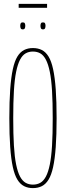

<svg xmlns="http://www.w3.org/2000/svg" viewBox="-20 -957 339 987"><path d="M149 -8Q171 -8 187.5 -17.5Q204 -27 216 -49.5Q228 -72 236 -111Q244 -150 247.5 -208.5Q251 -267 251 -349Q251 -431 247.5 -490Q244 -549 236 -588Q228 -627 216 -650Q204 -673 187.5 -682.5Q171 -692 149 -692Q128 -692 111.5 -682.5Q95 -673 83 -650Q71 -627 63 -588Q55 -549 51.5 -490Q48 -431 48 -349Q48 -267 51.5 -208.5Q55 -150 63 -111Q71 -72 83 -49.5Q95 -27 111.5 -17.5Q128 -8 149 -8ZM149 10Q124 10 104 0Q84 -10 69.5 -33.5Q55 -57 46 -98Q37 -139 32.5 -201Q28 -263 28 -349Q28 -436 32.5 -498Q37 -560 46 -601.5Q55 -643 69.5 -666.5Q84 -690 104 -700Q124 -710 149 -710Q175 -710 195 -700Q215 -690 229.5 -666.5Q244 -643 253 -601.5Q262 -560 266.5 -498Q271 -436 271 -349Q271 -263 266.5 -201Q262 -139 253 -98Q244 -57 229.5 -33.5Q215 -10 195 0Q175 10 149 10ZM201 -806Q193 -806 190.5 -811.5Q188 -817 188 -824Q188 -832 190.5 -837Q193 -842 201 -842Q209 -842 211.5 -837Q214 -832 214 -824Q214 -817 211.5 -811.5Q209 -806 201 -806ZM97 -806Q89 -806 86.5 -811.5Q84 -817 84 -824Q84 -832 86.5 -837Q89 -842 97 -842Q105 -842 107.5 -837Q110 -832 110 -824Q110 -817 107.5 -811.5Q105 -806 97 -806ZM76 -917V-937H222V-917Z"/></svg>

Font: Georama ExtraCondensed Thin
Style: Regular
Weight: 100
Width: 2
Designer: Jean-Baptiste Levee
Foundry: Production Type
Version: Version 1.001